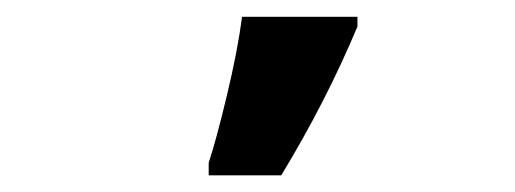

<svg xmlns="http://www.w3.org/2000/svg" viewBox="-20 -816 617 230"><path d="M408.2 -795.9V-784.2Q370.1 -693.4 316.9 -606H230V-621.1Q238.8 -647.5 251.7 -701.2Q264.6 -754.9 270 -795.9Z"/></svg>

Font: NotoSans-Bold
Style: Bold
Weight: 700
Designer: Monotype Design team
Foundry: Monotype Imaging Inc.
Version: Version 1.04